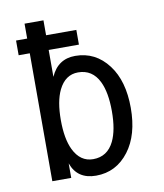

<svg xmlns="http://www.w3.org/2000/svg" viewBox="-83 -800 752 879"><g transform="rotate(-10 293.0 -361.0)"><path d="M293 -66.9Q359.4 -66.9 390.1 -129.9Q415 -181.2 415 -268.6Q415 -356 390.1 -407.2Q359.4 -470.2 293 -470.2Q233.4 -470.2 202.6 -407.2Q177.7 -356 177.7 -268.6Q177.7 -181.2 202.6 -129.9Q233.4 -66.9 293 -66.9ZM90.8 0V-594.7H39.1V-663.1H90.8V-732.4H178.7V-663.1H319.3V-594.7H178.7V-469.7Q212.4 -546.9 293 -546.9Q387.2 -546.9 446.3 -468.8Q502.9 -394 502.9 -268.6Q502.9 -143.1 446.3 -68.4Q387.2 9.8 293 9.8Q206.1 9.8 178.7 -67.4V0Z"/></g></svg>

Font: Consola Mono
Style: Book
Weight: 400
Monospace: yes
Version: Version 2.001